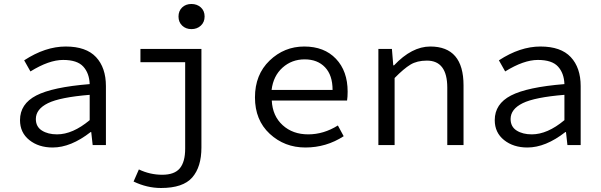

<svg xmlns="http://www.w3.org/2000/svg" viewBox="-20 -733 3038 970"><path d="M161.1 -131.8Q161.1 -92.8 191.7 -73.5Q222.2 -54.2 268.1 -54.2Q347.2 -54.2 433.1 -126V-253.9Q283.2 -241.7 222.2 -211.7Q161.1 -181.6 161.1 -131.8ZM81.1 -126Q81.1 -208 163.1 -250.5Q245.1 -293 433.1 -308.1Q431.2 -363.3 400.6 -396.7Q370.1 -430.2 298.8 -430.2Q227.5 -430.2 133.8 -372.1L102.1 -428.2Q209 -498 312 -498Q415 -498 465.1 -444.6Q515.1 -391.1 515.1 -297.9V0H448.2L440.9 -65.9H438Q337.9 12.2 246.1 12.2Q175.3 12.2 128.2 -25.4Q81.1 -63 81.1 -126Z M994.6 -603.5Q975.6 -585.9 947.3 -585.9Q918.9 -585.9 900.4 -603.5Q881.8 -621.1 881.8 -649.4Q881.8 -677.7 900.1 -695.3Q918.5 -712.9 947 -712.9Q975.6 -712.9 994.6 -695.6Q1013.7 -678.2 1013.7 -649.7Q1013.7 -621.1 994.6 -603.5ZM689.5 -418.9V-485.8H997.6V12.2Q997.6 110.4 951.2 163.6Q904.8 216.8 793.5 216.8Q722.7 216.8 654.8 184.1L681.6 123Q737.8 149.9 799.6 149.9Q861.3 149.9 888.4 117.4Q915.5 85 915.5 18.1V-418.9Z M1660.2 -278.8Q1660.2 -353 1622.1 -393.1Q1584 -433.1 1519 -433.1Q1454.1 -433.1 1407.5 -391.4Q1360.8 -349.6 1352.1 -278.8ZM1736.3 -270Q1736.3 -243.2 1733.4 -225.1H1353Q1356.9 -147 1408 -100.6Q1459 -54.2 1537.1 -54.2Q1615.2 -54.2 1687 -99.1L1716.3 -44.9Q1628.4 12.2 1522.9 12.2Q1417.5 12.2 1342.8 -56.9Q1268.1 -126 1268.1 -241Q1268.1 -356 1342 -427Q1416 -498 1517.1 -498Q1618.2 -498 1677.2 -436Q1736.3 -374 1736.3 -270Z M2239.7 -291Q2239.3 -426.8 2136.7 -426.8Q2086.9 -426.8 2053.5 -406.5Q2020 -386.2 1973.6 -338.9V0H1891.6V-485.8H1960L1966.8 -402.8H1970.7Q2060.5 -498 2153.8 -498Q2321.8 -498 2321.8 -301.8V0H2239.7Z M2559.6 -131.8Q2559.6 -92.8 2590.1 -73.5Q2620.6 -54.2 2666.5 -54.2Q2745.6 -54.2 2831.5 -126V-253.9Q2681.6 -241.7 2620.6 -211.7Q2559.6 -181.6 2559.6 -131.8ZM2479.5 -126Q2479.5 -208 2561.5 -250.5Q2643.6 -293 2831.5 -308.1Q2829.6 -363.3 2799.1 -396.7Q2768.6 -430.2 2697.3 -430.2Q2626 -430.2 2532.2 -372.1L2500.5 -428.2Q2607.4 -498 2710.4 -498Q2813.5 -498 2863.5 -444.6Q2913.6 -391.1 2913.6 -297.9V0H2846.7L2839.4 -65.9H2836.4Q2736.3 12.2 2644.5 12.2Q2573.7 12.2 2526.6 -25.4Q2479.5 -63 2479.5 -126Z"/></svg>

Font: SourceCodePro-Regular
Style: Regular
Weight: 400
Monospace: yes
Designer: Paul D. Hunt
Foundry: Adobe Systems Incorporated
Version: Version 1.009;PS 1.000;hotconv 1.0.70;makeotf.lib2.5.5900